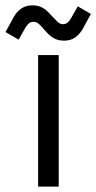

<svg xmlns="http://www.w3.org/2000/svg" viewBox="-58 -693 357 713"><path d="M160 0H83.5V-488.5H160ZM36.2 -590 11.2 -545.8 -37.5 -574 -6.8 -630.2Q4.5 -650.2 21.9 -661.8Q39.2 -673.2 62 -673.2Q83.2 -673.2 99 -664.8Q114.8 -656.2 132.2 -636.2Q145 -622.2 154.8 -612.8Q164.5 -603.2 175.2 -603.2Q186.5 -603.2 193.4 -609.5Q200.2 -615.8 205.8 -625.2L230.8 -669.5L279.5 -641.2L248.8 -585Q237.5 -565.2 220.6 -553.6Q203.8 -542 180 -542Q158.8 -542 143 -550.5Q127.2 -559 109.8 -579Q97.8 -593 88.1 -602.5Q78.5 -612 66.8 -612Q55.5 -612 48.8 -605.8Q42 -599.5 36.2 -590Z"/></svg>

Font: Space Grotesk Variable Light
Style: Regular
Weight: 300
Designer: Florian Karsten
Foundry: Florian Karsten
Version: Version 2.000